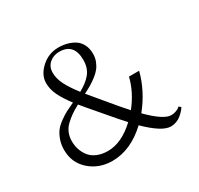

<svg xmlns="http://www.w3.org/2000/svg" viewBox="-131 -753 946 914"><g transform="rotate(-30 342.5 -295.5)"><path d="M288.1 -593.8Q312.5 -593.8 334.5 -588.1Q356.4 -582.5 375.5 -570.6Q394.5 -558.6 405.8 -536.6Q417 -514.6 417 -485.4Q417 -463.9 409.7 -445.1Q402.3 -426.3 391.4 -412.4Q380.4 -398.4 362.3 -384.5Q344.2 -370.6 328.1 -361.1Q312 -351.6 288.6 -339.8L365.2 -248Q407.7 -196.3 438.5 -162.6Q492.2 -230 510.7 -305.7H566.4Q541.5 -208.5 474.1 -125Q552.2 -45.9 593.8 -45.9Q608.9 -45.9 621.6 -51Q634.3 -56.2 637.7 -59.3Q641.1 -62.5 642.6 -64.5L654.3 -55.7L650.4 -49.8Q647 -44.4 639.2 -36.1Q631.3 -27.8 621.3 -19.5Q611.3 -11.2 596.2 -5.6Q581.1 0 565.4 0Q517.6 0 434.6 -82Q343.8 2.9 243.2 2.9Q169.9 2.9 119.1 -42Q68.4 -86.9 68.4 -157.2Q68.4 -187 77.4 -211.9Q86.4 -236.8 98.9 -253.2Q111.3 -269.5 133.8 -285.6Q156.2 -301.8 173.1 -310.5Q189.9 -319.3 217.8 -332Q185.5 -374.5 169.4 -408.2Q153.3 -441.9 153.3 -475.6Q153.3 -520 193.6 -556.9Q233.9 -593.8 288.1 -593.8ZM314.5 -216.8Q251.5 -290 233.9 -312Q208 -298.3 189.7 -285.4Q171.4 -272.5 154.8 -256.6Q138.2 -240.7 129.6 -220Q121.1 -199.2 121.1 -174.8Q121.1 -151.4 127.9 -129.9Q134.8 -108.4 149.2 -89.6Q163.6 -70.8 189 -59.8Q214.4 -48.8 248 -48.8Q323.2 -48.8 398.9 -119.6Q367.7 -153.8 314.5 -216.8ZM205.1 -502.9Q205.1 -471.2 221.7 -437.7Q238.3 -404.3 273.4 -358.9Q315.9 -381.8 339.1 -410.4Q362.3 -439 362.3 -483.4Q362.3 -574.2 281.2 -574.2Q250 -574.2 227.5 -554.9Q205.1 -535.6 205.1 -502.9Z"/></g></svg>

Font: Buda Light
Style: Regular
Weight: 300
Version: Version 1.003